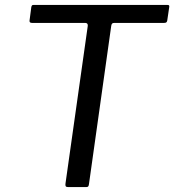

<svg xmlns="http://www.w3.org/2000/svg" viewBox="-20 -762 710 782"><path d="M107.5 -733Q108.8 -738.6 110.6 -740.3Q112.4 -742 118.9 -742H660.9Q667.4 -742 668.8 -739.4Q670.2 -736.9 669 -731.5L661.1 -678.1Q660.1 -673 657.4 -670.9Q654.7 -668.7 648.4 -668.7H446.7Q439.6 -668.7 437 -666.3Q434.3 -663.9 433.1 -657.1L342.3 -11.8Q341.3 -4.4 338.8 -2.2Q336.4 0 330.5 0H257.8Q249.9 0 247.7 -3.5Q245.5 -6.9 246.8 -15.1L337.5 -656.7Q338.5 -668.7 326.8 -668.7H110.1Q98.8 -668.7 100.4 -678.9Z"/></svg>

Font: Libre Franklin Thin
Style: Italic
Weight: 100
Italic angle: -8°
Designer: Pablo Impallari, Rodrigo Fuenzalida, Nhung Nguyen
Foundry: Impallari Type
Version: Version 3.000